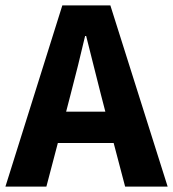

<svg xmlns="http://www.w3.org/2000/svg" viewBox="-26 -692 642 712"><path d="M595.7 0H438L395.5 -161.6H188.5L146 0H-5.9L205.1 -671.9H383.3ZM235.8 -341.8 219.2 -277.8H364.7L348.1 -341.8Q335 -392.6 321 -449.2Q307.1 -505.9 293.5 -558.6H289.6Q277.3 -505.4 263.2 -449Q249 -392.6 235.8 -341.8Z"/></svg>

Font: Akatab Black
Style: Regular
Weight: 900
Designer: SIL Global
Foundry: SIL Global
Version: Version 4.000